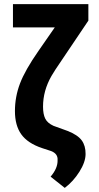

<svg xmlns="http://www.w3.org/2000/svg" viewBox="-20 -731 485 941"><path d="M413.1 -710.9V-629.9L252 -390.6L232.4 -358.9Q190.9 -286.6 190.9 -208.5Q190.9 -171.4 201.7 -149.7Q212.4 -127.9 242.2 -114.3L311 -89.4Q360.8 -69.8 380.4 -43.2Q399.9 -16.6 399.4 23.9Q399.4 62.5 369.4 110.4Q339.4 158.2 297.4 189.9L228 134.8Q263.7 93.3 262.2 53.2Q264.2 22.5 230.5 9.3L185.5 -5.4Q115.2 -29.3 84.2 -72.8Q53.2 -116.2 53.2 -186.5Q53.2 -256.3 77.9 -321.5Q102.5 -386.7 168.5 -481.4L248.5 -596.7H43.5V-710.9Z"/></svg>

Font: Roboto Condensed
Style: Bold
Weight: 700
Designer: Google
Version: Version 2.134; 2016